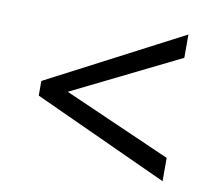

<svg xmlns="http://www.w3.org/2000/svg" viewBox="-61 -639 715 633"><g transform="rotate(10 296.0 -322.5)"><path d="M70 -284V-333L521 -568V-490L162 -313L521 -155V-77Z"/></g></svg>

Font: ukannada25
Style: Book
Weight: 400
Designer: Jelle Bosma - Monotype Design Team
Foundry: Monotype Imaging Inc.
Version: Version 2.003